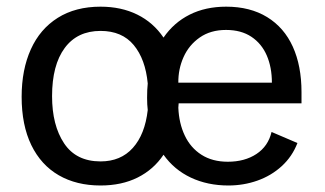

<svg xmlns="http://www.w3.org/2000/svg" viewBox="-20 -560 998 590"><path d="M46.5 -262.5Q46.5 -346 74.8 -408.5Q103 -471 157.5 -505.2Q212 -539.5 289 -539.5Q352.5 -539.5 401.8 -515.2Q451 -491 482.5 -444.5Q514 -490.5 562.8 -515Q611.5 -539.5 675 -539.5Q748.5 -539.5 800.8 -507.5Q853 -475.5 879.8 -416.5Q906.5 -357.5 906.5 -277V-242.5H529L528 -229Q530 -181 547.8 -143.5Q565.5 -106 599 -84.5Q632.5 -63 680 -63Q732 -63 768 -86.8Q804 -110.5 814.5 -154.5L894 -120.5Q878 -79 845.8 -49.5Q813.5 -20 771 -5Q728.5 10 682 10Q618 10 566.5 -14.2Q515 -38.5 482.5 -84.5Q452 -39 403 -14.5Q354 10 289 10Q215 10 160.5 -21.5Q106 -53 76.2 -114.2Q46.5 -175.5 46.5 -262.5ZM289 -64Q351 -64 388.2 -105.5Q425.5 -147 434 -222Q432 -238 432 -259.5Q432 -285 434 -303.5Q427 -378 391 -421.5Q355 -465 289 -465Q217.5 -465 178.8 -412.5Q140 -360 140 -264.5Q140 -175 177 -119.5Q214 -64 289 -64ZM815.5 -306Q815.5 -353 799.8 -389.5Q784 -426 752.5 -447Q721 -468 674.5 -468Q627 -468 593.8 -444.8Q560.5 -421.5 544 -384.5Q527.5 -347.5 528 -306Z"/></svg>

Font: 1883 Sans
Style: Regular
Weight: 400
Designer: 1883 Sans project is a fork of Public Sans.
Version: Version 1.009